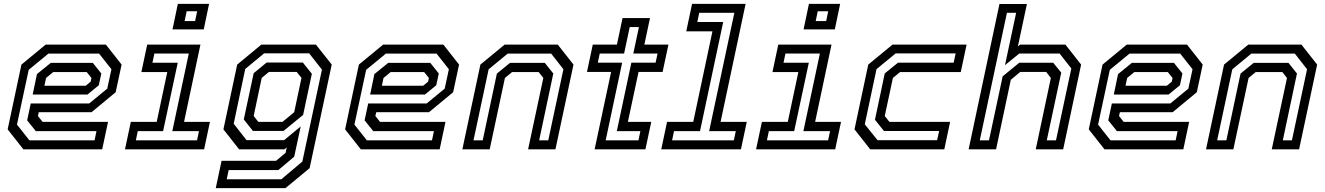

<svg xmlns="http://www.w3.org/2000/svg" viewBox="-20 -770 6831 990"><path d="M526 -540 607 -437 576.5 -294.5 452 -191.5H180L175.5 -172L199.5 -141.5H537L507 0H100.5L19.5 -103L90.5 -437L215.5 -540ZM458.5 -446 502.5 -391 489.5 -330.5 431 -282.5H148.5L170.5 -388L242 -446ZM491 -493.5H229.5L128 -410L67.5 -127.5L131.5 -46.5H467.5L477.5 -94H164.5L120 -149.5L138.5 -236.5H440L533 -313L554.5 -413ZM427 -398.5H254.5L217.5 -368L209 -328H422L447.5 -349L451.5 -368Z M869.5 -618.5 897 -750H1058L1030.5 -618.5ZM932 -661.5H986L996.5 -712H942.5ZM624.5 0 654.5 -141.5H788L842.5 -398.5H709L739 -540H1013.5L929 -141.5H1062.5L1032.5 0ZM680.5 -46.5H996L1006 -94H868.5L953.5 -494H776L766 -446.5H896.5L821 -94H690.5Z M1092.5 200 1122.5 59H1403.5L1452.5 18.5L1458.5 -10L1446.5 0H1213L1132 -103L1203 -437L1327.5 -540H1609L1690.5 -437L1576.5 97L1452 200ZM1149 154.5H1430.5L1539 63L1640 -411L1574 -495H1342L1244.5 -414.5L1185 -132L1251 -47.5H1445L1530.5 -118L1497 38L1415 107H1159ZM1284 -95 1237 -154 1288 -392.5 1354.5 -447.5H1541.5L1588 -389.5L1543 -177.5L1442 -95ZM1312 -141.5H1436.5L1497 -191.5L1534.5 -368.5L1510 -399H1366.5L1329.5 -368.5L1288 -172Z M2266 -540 2347 -437 2316.5 -294.5 2192 -191.5H1920L1915.5 -172L1939.5 -141.5H2277L2247 0H1840.5L1759.5 -103L1830.5 -437L1955.5 -540ZM2198.5 -446 2242.5 -391 2229.5 -330.5 2171 -282.5H1888.5L1910.5 -388L1982 -446ZM2231 -493.5H1969.5L1868 -410L1807.5 -127.5L1871.5 -46.5H2207.5L2217.5 -94H1904.5L1860 -149.5L1878.5 -236.5H2180L2273 -313L2294.5 -413ZM2167 -398.5H1994.5L1957.5 -368L1949 -328H2162L2187.5 -349L2191.5 -368Z M2364 0 2457 -437 2582 -540H2856L2937 -437L2844 0H2703L2781.5 -368L2757.5 -398.5H2620.5L2583.5 -368L2505 0ZM2421.5 -46.5H2469L2542 -390.5L2610 -446H2789L2833 -391L2760 -46.5H2807L2885 -413L2822 -493.5H2597.5L2499.5 -412.5Z M3046 0 3131 -399H3006.5L3036.5 -540H3161L3190 -677H3331.5L3302.5 -540H3426.5L3396.5 -399H3272.5L3217.5 -141.5H3338L3308 0ZM3103 -46.5H3272L3282 -94H3160.5L3235.5 -447H3360.5L3370.5 -494H3245.5L3274.5 -630.5H3227L3198 -494H3072.5L3062.5 -447H3188Z M3389.5 0 3419.5 -141.5H3554.5L3653.5 -608.5H3518.5L3548.5 -750H3824.5L3695.5 -141.5H3830.5L3800.5 0ZM3445.5 -46.5H3764L3774 -94H3636.5L3766.5 -704H3585.5L3575.5 -656.5H3709L3589.5 -94H3455.5Z M4123.5 -618.5 4151 -750H4312L4284.5 -618.5ZM4186 -661.5H4240L4250.5 -712H4196.5ZM3878.5 0 3908.5 -141.5H4042L4096.5 -398.5H3963L3993 -540H4267.5L4183 -141.5H4316.5L4286.5 0ZM3934.5 -46.5H4250L4260 -94H4122.5L4207.5 -494H4030L4020 -446.5H4150.5L4075 -94H3944.5Z M4467 0 4386 -103 4457 -437 4582 -540H4964L4934 -398.5H4621L4584 -368L4542 -172L4566 -141.5H4879L4849 0ZM4505 -47H4812L4822.5 -94.5H4538L4491.5 -152.5L4542 -391.5L4610.5 -447H4897.5L4907.5 -494.5H4598L4499.5 -413.5L4439 -129Z M4974.5 0 5133.5 -749.5H5275L5228.5 -530.5L5240 -540H5473.5L5554.5 -437L5462 0H5320.5L5398.5 -368L5374.5 -399H5240.5L5192 -358.5L5116 0ZM5032 -46.5H5079.5L5150 -376.5L5235.5 -446.5H5410.5L5452 -395.5L5377.5 -46.5H5425L5504 -417L5443.5 -494H5235.5L5162 -434L5219.5 -704H5172Z M6100.5 -540 6181.5 -437 6151 -294.5 6026.5 -191.5H5754.5L5750 -172L5774 -141.5H6111.5L6081.5 0H5675L5594 -103L5665 -437L5790 -540ZM6033 -446 6077 -391 6064 -330.5 6005.5 -282.5H5723L5745 -388L5816.5 -446ZM6065.5 -493.5H5804L5702.5 -410L5642 -127.5L5706 -46.5H6042L6052 -94H5739L5694.5 -149.5L5713 -236.5H6014.5L6107.5 -313L6129 -413ZM6001.5 -398.5H5829L5792 -368L5783.5 -328H5996.5L6022 -349L6026 -368Z M6198.5 0 6291.5 -437 6416.5 -540H6690.5L6771.5 -437L6678.5 0H6537.5L6616 -368L6592 -398.5H6455L6418 -368L6339.5 0ZM6256 -46.5H6303.5L6376.5 -390.5L6444.5 -446H6623.5L6667.5 -391L6594.5 -46.5H6641.5L6719.5 -413L6656.5 -493.5H6432L6334 -412.5Z"/></svg>

Font: Tourney Medium
Style: Italic
Weight: 500
Italic angle: -12°
Version: Version 1.015